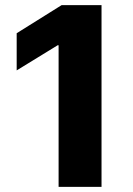

<svg xmlns="http://www.w3.org/2000/svg" viewBox="-20 -727 519 747"><path d="M375 0H208V-550.8H204.1L44.9 -453.1V-597.7L219.7 -707H375Z"/></svg>

Font: Pretendard ExtraBold
Style: Regular
Weight: 800
Designer: Base glyphs from Inter by Rasmus Andersson; Hangeul glyphs from Noto Sans CJK(Source Han Sans) by Jang Soo-young and Kan
Foundry: Kil Hyung-jin
Version: Version 1.309